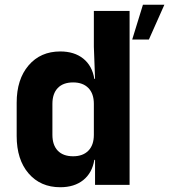

<svg xmlns="http://www.w3.org/2000/svg" viewBox="-20 -776 710 806"><path d="M535 -610 580 -756H670L605 -610ZM374 -580V-730H524V0H379V-105H376Q367 -50 329.5 -20Q292 10 233 10Q150 10 100 -48Q50 -106 50 -205V-345Q50 -443 100 -501.5Q150 -560 233 -560Q292 -560 329.5 -530Q367 -500 376 -445H379ZM374 -210V-340Q374 -383 351 -406.5Q328 -430 287 -430Q245 -430 222.5 -406.5Q200 -383 200 -340V-210Q200 -167 222.5 -143.5Q245 -120 287 -120Q328 -120 351 -143.5Q374 -167 374 -210Z"/></svg>

Font: JetBrains Mono Extra Bold
Style: Regular
Weight: 800
Monospace: yes
Designer: Philipp Nurullin, Konstantin Bulenkov
Foundry: JetBrains
Version: 2.002